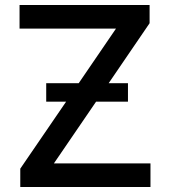

<svg xmlns="http://www.w3.org/2000/svg" viewBox="-20 -747 679 767"><path d="M61 0V-73.2L244.1 -340.8H164.6V-414.6H294.4L443.4 -632.8H58.1V-727.1H577.6V-654.3L414.1 -414.6H491.2V-340.8H363.8L195.3 -94.2H581.1V0Z"/></svg>

Font: Karasuma Gothic
Style: Regular
Weight: 500
Designer: Rasmus Andersson / Ryoko Nishizuka
Foundry: Genbu
Version: Version 1.00